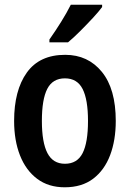

<svg xmlns="http://www.w3.org/2000/svg" viewBox="-20 -786 552 816"><path d="M472 -272Q472 -190 448 -126.5Q424 -63 376 -26.5Q328 10 255 10Q186 10 138 -26Q90 -62 65 -125.5Q40 -189 40 -272Q40 -402 94 -477.5Q148 -553 257 -553Q354 -553 413 -480.5Q472 -408 472 -272ZM158 -272Q158 -181 181.5 -135.5Q205 -90 256 -90Q308 -90 331 -135Q354 -180 354 -272Q354 -363 331 -408Q308 -453 256 -453Q204 -453 181 -408.5Q158 -364 158 -272ZM414 -756Q400 -737 374.5 -709.5Q349 -682 320.5 -653.5Q292 -625 269 -606H190V-618Q216 -655 240 -693.5Q264 -732 281 -766H414Z"/></svg>

Font: Noto Sans Sinhala Condensed SemiBold
Style: Regular
Weight: 600
Width: 3
Designer: Jelle Bosma - Monotype Design Team
Foundry: Monotype Imaging Inc.
Version: Version 2.006; ttfautohint (v1.8.4.7-5d5b)